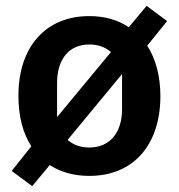

<svg xmlns="http://www.w3.org/2000/svg" viewBox="-20 -589 611 656"><path d="M90 47 150 -25C187 -1 233 12 285 12C435 12 528 -93 528 -261C528 -329 512 -388 483 -433L551 -517L481 -569L420 -496C383 -521 338 -534 285 -534C136 -534 43 -429 43 -262C43 -192 58 -134 87 -89L20 -5ZM175 -306C175 -388 217 -437 285 -437C315 -437 340 -428 359 -411L175 -189ZM285 -85C256 -85 230 -94 211 -111L397 -336V-216C397 -134 354 -85 285 -85Z"/></svg>

Font: Braiins Sans SemiBold
Style: Regular
Weight: 600
Designer: Mike Abbink, Paul van der Laan, Pieter van Rosmalen, Jiri Chlebus, Lubos Buracinsky
Foundry: Bold Monday, Sudetype
Version: Version 1.000;hotconv 1.0.109;makeotfexe 2.5.65596